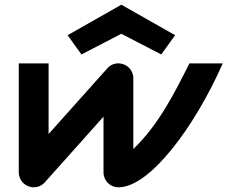

<svg xmlns="http://www.w3.org/2000/svg" viewBox="-20 -798 969 818"><path d="M787 -528C723 -401 657 -268 548 -163V-465C548 -490 533 -513 509 -523C485 -533 458 -528 440 -510L187 -227V-528H60V-64C60 -28 89 0 124 0C140 0 156 -6 169 -19L421 -301V-64C421 -28 449 0 485 0C618 0 809 -256 929 -528ZM726 -648 497 -778 268 -648 327 -566 497 -654 667 -566Z"/></svg>

Font: Audiowide
Style: Regular
Weight: 400
Designer: Astigmatic (AOETI)
Foundry: Astigmatic (AOETI)
Version: Version 1.002